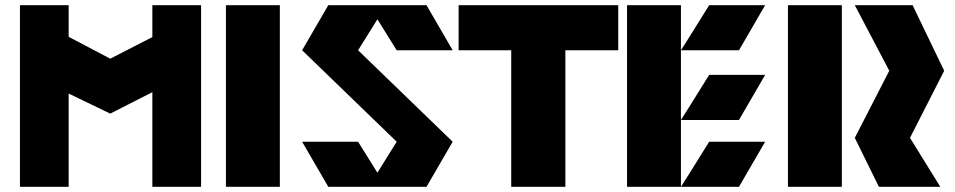

<svg xmlns="http://www.w3.org/2000/svg" viewBox="-20 -721 3685 741"><path d="M245 0V-359.9L405.5 -282.5L568 -365.3V0H756V-701H568V-577.9L405.5 -494.5L245 -578.9V-701H57V0Z M1060 0V-701H852V0Z M1436.5 -54.5 1362 -174H1146L1247 0H1402H1403H1410H1463H1470H1471H1626L1727 -174L1362 -527L1436.5 -646.5L1511 -527H1727L1626 -701H1471H1470H1463H1410H1403H1402H1247L1146 -527L1511 -174Z M2366 -527V-701H1750V-527H1953V0H2162V-527Z M2717 -174 2639 -48.9 2608 0H2609H2669H2832L2933 -174ZM2717 -701 2639 -575.9 2608 -527H2609H2669H2832L2933 -701ZM2717 -432 2639 -306.9 2608 -258H2609H2669H2832L2933 -432ZM2608 0H2400V-701H2608V-527V-258Z M3412 -448 3279 -189 3372 0H3609L3492 -189L3624 -448L3502 -701H3279ZM3229 0V-701H3021V0Z"/></svg>

Font: Radio Edit
Style: P3
Weight: 800
Version: Version 3.001;PS 003.001;hotconv 1.0.70;makeotf.lib2.5.58329